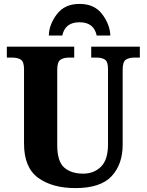

<svg xmlns="http://www.w3.org/2000/svg" viewBox="-20 -953 751 983"><path d="M366 10Q495 10 551.5 -51Q608 -112 608 -212V-595Q608 -637 624.5 -647.5Q641 -658 665 -658H696V-714H447V-658H477Q501 -658 517 -648Q533 -638 533 -599V-214Q533 -135 497 -99.5Q461 -64 406 -64Q344 -64 308.5 -95.5Q273 -127 273 -210V-595Q273 -637 290 -647.5Q307 -658 330 -658H360V-714H15V-658H46Q69 -658 86 -648Q103 -638 103 -599V-218Q103 -95 175.5 -42.5Q248 10 366 10ZM230 -771H299Q313 -839 387 -839Q461 -839 475 -771H545Q543 -827 503.5 -880Q464 -933 387 -933Q311 -933 271 -880Q231 -827 230 -771Z"/></svg>

Font: Noto Serif SemiCondensed Extra
Style: Regular
Weight: 800
Width: 4
Designer: Monotype Design Team
Foundry: Monotype Imaging Inc.
Version: Version 1.002